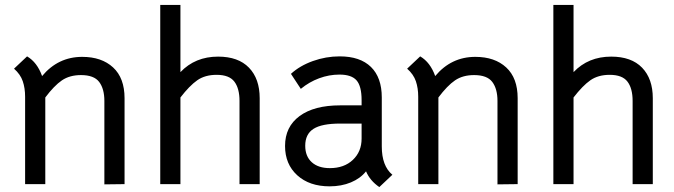

<svg xmlns="http://www.w3.org/2000/svg" viewBox="-20 -747 2740 780"><path d="M37 -468 90 -518Q131 -494 151 -438Q216 -516 314 -516Q393 -516 439.5 -473Q486 -430 486 -348V1L404 2V-337Q404 -386 383 -414Q362 -442 309 -442Q263 -442 231.5 -420.5Q200 -399 164 -351V1H82V-354Q82 -389 72.5 -417Q63 -445 37 -468Z M713 -727V-454Q773 -517 866 -517Q948 -517 991.5 -472Q1035 -427 1035 -348V1H953V-337Q953 -388 932 -415.5Q911 -443 860 -443Q813 -443 781.5 -421Q750 -399 713 -351V1H631V-727Z M1467 -51Q1444 -22 1405.5 -6Q1367 10 1319 10Q1237 10 1187.5 -35Q1138 -80 1138 -154Q1138 -232 1197 -275.5Q1256 -319 1362 -319H1449V-340Q1449 -397 1428.5 -420.5Q1408 -444 1359 -444Q1317 -444 1276.5 -429Q1236 -414 1202 -386L1162 -447Q1198 -480 1251 -499Q1304 -518 1360 -518Q1443 -518 1487 -475Q1531 -432 1531 -351V-152Q1531 -73 1574 -37L1521 13Q1483 -13 1467 -51ZM1449 -184V-245H1362Q1287 -245 1253.5 -223.5Q1220 -202 1220 -155Q1220 -112 1246.5 -88Q1273 -64 1320 -64Q1378 -64 1413.5 -97.5Q1449 -131 1449 -184Z M1634 -468 1687 -518Q1728 -494 1748 -438Q1813 -516 1911 -516Q1990 -516 2036.5 -473Q2083 -430 2083 -348V1L2001 2V-337Q2001 -386 1980 -414Q1959 -442 1906 -442Q1860 -442 1828.5 -420.5Q1797 -399 1761 -351V1H1679V-354Q1679 -389 1669.5 -417Q1660 -445 1634 -468Z M2310 -727V-454Q2370 -517 2463 -517Q2545 -517 2588.5 -472Q2632 -427 2632 -348V1H2550V-337Q2550 -388 2529 -415.5Q2508 -443 2457 -443Q2410 -443 2378.5 -421Q2347 -399 2310 -351V1H2228V-727Z"/></svg>

Font: Bellota Text
Style: Bold
Weight: 700
Designer: Kemie Guaida
Foundry: Kemie Guaida
Version: Version 4.001